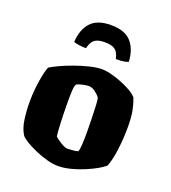

<svg xmlns="http://www.w3.org/2000/svg" viewBox="-131 -807 805 905"><g transform="rotate(20 272.0 -355.0)"><path d="M262 0Q237 0 206 -8.5Q175 -17 145.5 -30Q116 -43 94.5 -56Q73 -69 65 -79Q46 -108 40 -151.5Q34 -195 34 -239Q34 -276 38 -311.5Q42 -347 48 -376Q54 -405 61 -420Q75 -429 103.5 -442.5Q132 -456 168 -469Q204 -482 240 -491Q276 -500 303 -500Q329 -500 366.5 -488.5Q404 -477 438 -460Q472 -443 487 -425Q498 -396 504 -365Q510 -334 510 -284Q510 -226 502.5 -169.5Q495 -113 482 -82Q470 -71 445.5 -57Q421 -43 389.5 -30Q358 -17 325 -8.5Q292 0 262 0ZM275 -92Q278 -92 297 -93Q316 -94 329 -98Q334 -106 335.5 -134Q337 -162 337 -198Q337 -228 336 -265.5Q335 -303 333.5 -333Q332 -363 328 -369Q321 -379 304.5 -391.5Q288 -404 272 -404Q259 -404 241.5 -400Q224 -396 213 -391Q206 -384 204.5 -359.5Q203 -335 203 -301Q203 -270 204 -232Q205 -194 207 -164.5Q209 -135 211 -128Q214 -125 226.5 -116Q239 -107 253 -99.5Q267 -92 275 -92ZM272 -710Q342 -710 374 -673.5Q406 -637 409 -576Q404 -573 390 -570Q376 -567 347 -567Q340 -600 323 -612Q306 -624 272 -624Q238 -624 221.5 -612Q205 -600 197 -567Q176 -567 158.5 -570Q141 -573 135 -576Q138 -637 170 -673.5Q202 -710 272 -710Z"/></g></svg>

Font: Texturina Black
Style: Regular
Weight: 900
Designer: Guillermo Torres Carreño
Foundry: Omnibus-Type
Version: Version 1.002; ttfautohint (v1.8.3)